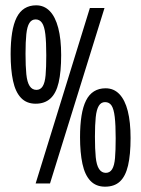

<svg xmlns="http://www.w3.org/2000/svg" viewBox="-20 -690 531 722"><path d="M114 -300Q80 -300 59 -322Q38 -344 29 -386Q20 -428 20 -486Q20 -532 25.5 -566.5Q31 -601 42.5 -624Q54 -647 72.5 -658.5Q91 -670 116 -670Q146 -670 167 -648.5Q188 -627 199 -585Q210 -543 210 -483Q210 -420 200.5 -379.5Q191 -339 169.5 -319.5Q148 -300 114 -300ZM117 -352Q132 -352 140.5 -365.5Q149 -379 151.5 -407.5Q154 -436 154 -482Q154 -532 150.5 -561.5Q147 -591 138 -604Q129 -617 114 -617Q99 -617 90.5 -603.5Q82 -590 79 -561.5Q76 -533 76 -488Q76 -441 79 -411Q82 -381 91.5 -366.5Q101 -352 117 -352ZM375 12Q341 12 320 -10Q299 -32 290 -74Q281 -116 281 -174Q281 -220 286.5 -254.5Q292 -289 303.5 -312Q315 -335 333.5 -346.5Q352 -358 377 -358Q408 -358 429 -336Q450 -314 460.5 -272.5Q471 -231 471 -171Q471 -108 461.5 -67.5Q452 -27 431 -7.5Q410 12 375 12ZM378 -40Q393 -40 401.5 -53.5Q410 -67 412.5 -95.5Q415 -124 415 -170Q415 -220 411.5 -250Q408 -280 399.5 -293Q391 -306 375 -306Q360 -306 351.5 -292Q343 -278 340 -249.5Q337 -221 337 -176Q337 -129 340 -99Q343 -69 352.5 -54.5Q362 -40 378 -40ZM114 0 318 -660H373L168 0Z"/></svg>

Font: Bricolage Grotesque 72pt Condensed ExtraLight
Style: Regular
Weight: 250
Width: 3
Designer: Mathieu Triay
Foundry: Atelier Triay
Version: Version 1.001;gftools[0.9.33.dev8+g029e19f]